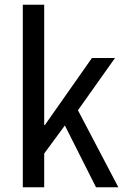

<svg xmlns="http://www.w3.org/2000/svg" viewBox="-20 -788 540 808"><path d="M76 0H166V-142L253 -260L384 0H478L308 -324L464 -544H367L169 -262H166V-768H76Z"/></svg>

Font: Noto Sans Mono CJK SC
Style: Regular
Weight: 400
Designer: Ryoko NISHIZUKA 西塚涼子 (kana, bopomofo & ideographs); Paul D. Hunt (Latin, Greek & Cyrillic); Sandoll Communications 산돌커뮤니
Foundry: Adobe
Version: Version 2.004;hotconv 1.0.118;makeotfexe 2.5.65603